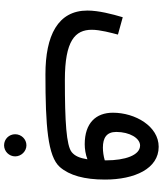

<svg xmlns="http://www.w3.org/2000/svg" viewBox="50 -610 780 919"><g transform="rotate(90 439.5 -151.0)"><path d="M336 21H337C583 21 729 10 780 -48C820 -94 840 -165 840 -264C840 -406 788 -521 683 -521C585 -521 520 -409 520 -302C520 -221 569 -167 671 -167C693 -167 720 -171 743 -180C737 -142 727 -120 709 -105C677 -79 563 -72 363 -72C175 -72 123 -121 123 -201C123 -241 138 -295 146 -326L63 -349C48 -299 31 -233 31 -180C31 -38 151 21 336 21ZM612 -318C612 -382 642 -432 677 -432C724 -432 748 -359 748 -270V-263C728 -257 706 -254 687 -254C640 -254 612 -272 612 -318ZM676 219C705 219 729 195 729 166C729 137 705 112 676 112C646 112 623 137 623 166C623 195 646 219 676 219Z"/></g></svg>

Font: Noto Sans Arabic Cond Med
Style: Regular
Weight: 500
Width: 3
Designer: Monotype Design Team, Nadine Chahine, Nizar Qandah and Khaled Hosny
Foundry: Monotype Imaging Inc.
Version: Version 2.012